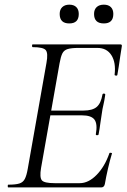

<svg xmlns="http://www.w3.org/2000/svg" viewBox="-20 -819 554 839"><path d="M16 0Q13.8 0 13.8 -6Q13.8 -12 16 -12Q47.8 -12 64.2 -17Q80.6 -22 88.4 -37Q96.2 -52 101.2 -81L183 -544Q191 -587 179.9 -600Q168.8 -613 122.8 -613Q120 -613 120 -619Q120 -625 122.8 -625H506.2Q514.2 -625 512.2 -616Q509.2 -597.8 505.6 -574.2Q502 -550.6 498.9 -528.2Q495.8 -505.8 492.8 -491.6Q491.8 -487.6 485.9 -488.7Q480 -489.8 480.8 -492.6Q487.2 -545.4 467 -577.5Q446.8 -609.6 405.4 -609.6H322.6Q292.2 -609.6 275.9 -604.7Q259.6 -599.8 252.5 -585.6Q245.4 -571.4 240.4 -543L159.4 -85Q152.4 -43.4 163 -31Q173.6 -18.6 218.6 -18.6H328.6Q366.8 -18.6 402.3 -54.9Q437.8 -91.2 458 -149.4Q459.2 -152.4 465.1 -151.3Q471 -150.2 469 -147.4Q460.8 -120.8 452.2 -83.7Q443.6 -46.6 438.2 -15Q435.2 0 422.2 0ZM410.8 -231.6Q409.8 -227.6 403.8 -228.1Q397.8 -228.6 398.8 -232.6Q406.8 -277.4 392.9 -296.2Q379 -315 337.6 -315H174.2L177.4 -335.8H344.6Q384 -335.8 402.6 -351.7Q421.2 -367.6 427.8 -406.2Q428.8 -410.4 434.8 -409.9Q440.8 -409.4 439.8 -404.4Q435.6 -375.6 431.6 -359.5Q427.6 -343.4 425.2 -325Q421.2 -302.4 418.5 -280.3Q415.8 -258.2 410.8 -231.6ZM433.8 -716.6Q391 -716.6 391 -758Q391 -777.2 402.3 -787.9Q413.6 -798.6 433.7 -798.6Q453.8 -798.6 464.5 -787.9Q475.2 -777.2 475.2 -758Q475.2 -716.6 433.8 -716.6ZM282.8 -716.6Q240.8 -716.6 240.8 -758Q240.8 -777.2 252.1 -787.9Q263.4 -798.6 282.8 -798.6Q302.8 -798.6 313.5 -787.9Q324.2 -777.2 324.2 -758Q324.2 -716.6 282.8 -716.6Z"/></svg>

Font: Cormorant Light
Style: Italic
Weight: 300
Italic angle: -10°
Designer: Christian Thalmann (Catharsis Fonts)
Foundry: Catharsis Fonts
Version: Version 4.000